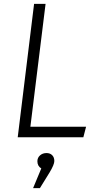

<svg xmlns="http://www.w3.org/2000/svg" viewBox="-20 -705 509 986"><path d="M214 -685 136 -54H422L408 0H71L155 -685ZM192 160Q172 148 172 123Q172 105 185.5 93Q199 81 219 81Q237 81 248 92Q259 103 259 122Q259 140 235 180L185 261H150Z"/></svg>

Font: Glekhifnjqigglhiwekvrgaqftz
Style: Regular
Weight: 300
Italic angle: -8°
Designer: Carrois Corporate & Edenspiekermann
Foundry: Carrois Corporate GbR & Edenspiekermann AG
Version: Version 2.001